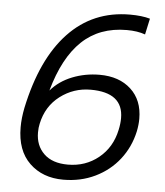

<svg xmlns="http://www.w3.org/2000/svg" viewBox="-52 -760 705 822"><g transform="rotate(5 300.0 -349.5)"><path d="M49 -193Q49 -232 58 -277Q103 -490 209 -602Q315 -714 474 -714Q525 -714 560 -704L545 -635Q512 -647 466 -647Q349 -647 273.5 -575.5Q198 -504 158 -360Q194 -402 249.5 -424Q305 -446 367 -446Q451 -446 501.5 -399.5Q552 -353 552 -273Q552 -247 546 -218Q531 -150 490 -97.5Q449 -45 387 -15Q325 15 250 15Q161 15 105 -39Q49 -93 49 -193ZM468 -218Q474 -245 474 -269Q474 -379 334 -379Q261 -379 203 -335Q145 -291 129 -215Q125 -198 125 -177Q125 -121 161 -86Q197 -51 264 -51Q340 -51 396 -96.5Q452 -142 468 -218Z"/></g></svg>

Font: Prompt Light
Style: Italic
Weight: 300
Italic angle: -12°
Designer: Katatrad Team
Foundry: CadsonDemak
Version: Version 1.000